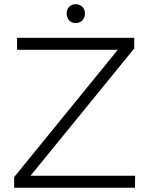

<svg xmlns="http://www.w3.org/2000/svg" viewBox="-20 -876 696 896"><path d="M610 0H46V-49.5L529.5 -643.5H59.5V-699.5H606.5V-650L122.5 -56H610.5ZM333.5 -768.5Q312 -768.5 301.5 -782.2Q291 -796 291 -812.5Q291 -833 303.5 -844.8Q316 -856.5 333.5 -856.5Q350.5 -856.5 363.5 -844.8Q376.5 -833 376.5 -812.5Q376.5 -796 365.2 -782.2Q354 -768.5 333.5 -768.5Z"/></svg>

Font: Argentum Novus Light
Style: Regular
Weight: 300
Designer: Julieta Ulanovsky (font) & Cristiano Sobral (main changes)
Foundry: Julieta Ulanovsky (font) & Cristiano Sobral (main changes)
Version: Version 3.00;November 27, 2020;FontCreator 13.0.0.2655 64-bi